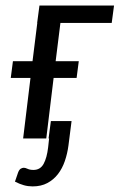

<svg xmlns="http://www.w3.org/2000/svg" viewBox="-20 -497 429 689"><path d="M121.6 -477.1H389.2L380.9 -414.6H196.8L179.7 -277.3H262.7L254.9 -217.3H172.4L146 0H63L89.4 -217.3H18.6L26.4 -277.3H96.7L113.8 -414.6H113.3ZM156.2 0H154.3L162.6 -62.5H236.8L225.6 25.4Q221.7 54.7 212.6 81.1Q203.6 107.4 188 127.7Q172.4 147.9 149.9 159.9Q127.4 171.9 97.2 171.9Q80.6 171.9 65.7 167.7Q50.8 163.6 33.7 154.8L44.9 122.1Q48.8 111.8 54.4 108.4Q60.1 105 65.4 105Q70.8 105 79.1 108.9Q87.4 112.8 100.1 112.8Q124.5 112.8 136.5 91.1Q148.4 69.3 152.8 31.2Z"/></svg>

Font: Carlito
Style: Italic
Weight: 400
Italic angle: -7°
Designer: Lukasz Dziedzic
Foundry: tyPoland Lukasz Dziedzic
Version: Version 1.104